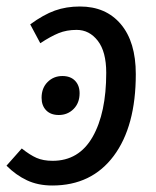

<svg xmlns="http://www.w3.org/2000/svg" viewBox="-35 -558 479 591"><path d="M383 -330Q383 -169 315 -78Q247 13 126 13Q82 13 48 -3Q14 -19 -15 -48L32 -101Q57 -81 77.5 -72Q98 -63 127 -63Q208 -63 250 -136.5Q292 -210 292 -334Q292 -399 266 -432.5Q240 -466 201 -466Q170 -466 145.5 -456Q121 -446 89 -425L58 -483Q99 -513 134 -525.5Q169 -538 211 -538Q291 -538 337 -483.5Q383 -429 383 -330ZM93 -257Q93 -287 111.5 -305.5Q130 -324 157 -324Q182 -324 196 -309.5Q210 -295 210 -271Q210 -241 191.5 -222.5Q173 -204 146 -204Q121 -204 107 -218.5Q93 -233 93 -257Z"/></svg>

Font: Fira Sans Compressed
Style: Italic
Weight: 400
Width: 1
Italic angle: -8°
Designer: bBox Type GmbH & Carrois Corporate GbR & Edenspiekermann AG
Foundry: bBox Type GmbH & Carrois Corporate GbR & Edenspiekermann AG
Version: Version 4.301